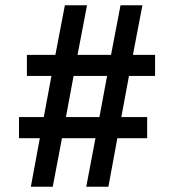

<svg xmlns="http://www.w3.org/2000/svg" viewBox="-20 -708 700 728"><path d="M97 0 131 -184H52V-264H146L175 -420H82V-500H190L226 -688H310L274 -500H401L437 -688H520L484 -500H568V-420H469L440 -264H538V-184H425L391 0H307L342 -184H215L180 0ZM230 -264H357L386 -420H259Z"/></svg>

Font: Saira Semi Condensed Medium
Style: Regular
Weight: 500
Width: 4
Designer: Hector Gatti with collaboration of the Omnibus-Type team
Foundry: Omnibus-Type
Version: Version 1.001; ttfautohint (v1.8)